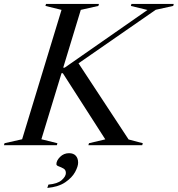

<svg xmlns="http://www.w3.org/2000/svg" viewBox="-59 -735 900 972"><path d="M592 -29 664 -10 661 0H388.5L391.5 -10L474 -29.5L259 -364.5H252.5L150.5 -30L231.5 -10L229 0H-39L-36 -10L53 -30L252.5 -685L171 -705L174 -715H442L439 -705L350 -685L261 -392.5H268.5L687.5 -684.5L603.5 -705L606.5 -715H820.5L818 -705L729.5 -685.5L338.5 -414.5ZM226.5 96Q226.5 78 245.2 59.2Q264 40.5 290.5 40.5Q313 40.5 324.8 53.5Q336.5 66.5 336.5 88.5Q336.5 107.5 321.2 135.8Q306 164 271.8 187.5Q237.5 211 180.5 216.5L186 199.5Q232.5 195.5 253.5 176.8Q274.5 158 274.5 141Q274.5 125 262.5 118.2Q250.5 111.5 238.5 107.2Q226.5 103 226.5 96Z"/></svg>

Font: Newsreader 72pt
Style: Italic
Weight: 400
Italic angle: -17°
Designer: Hugues Gentile
Foundry: Production Type
Version: Version 1.003; ttfautohint (v1.8.3)